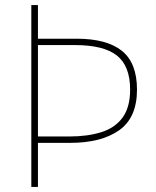

<svg xmlns="http://www.w3.org/2000/svg" viewBox="-20 -734 613 754"><path d="M518 -382Q518 -272 448 -222.5Q378 -173 256 -173H129V0H103V-714H129V-582H281Q399 -582 458.5 -534.5Q518 -487 518 -382ZM252 -198Q324 -198 378 -215Q432 -232 461.5 -272.5Q491 -313 491 -382Q491 -475 439 -516Q387 -557 274 -557H129V-198Z"/></svg>

Font: Noto Sans Gujarati Thin
Style: Regular
Weight: 100
Designer: Jelle Bosma - Monotype Design Team, Universal Thirst
Foundry: Monotype Imaging Inc.
Version: Version 2.106; ttfautohint (v1.8.4.7-5d5b)